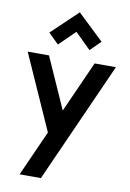

<svg xmlns="http://www.w3.org/2000/svg" viewBox="-101 -814 720 1065"><g transform="rotate(10 259.0 -281.5)"><path d="M207 -53 13 -488H133L309 -93ZM87 190 390 -488H510L207 190ZM171 -556 113 -613 260 -753 407 -613 349 -556 228 -675 292 -674Z"/></g></svg>

Font: Gabarito Medium
Style: Regular
Weight: 500
Designer: Leandro Assis / Alvaro Franca / Felipe Casaprima
Foundry: Naipe Foundry
Version: Version 1.000